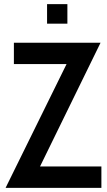

<svg xmlns="http://www.w3.org/2000/svg" viewBox="-20 -906 518 926"><path d="M469 -103V0H7L301 -597H47V-700H465L173 -103ZM207 -886H305V-792H207Z"/></svg>

Font: Cabin Condensed SemiBold
Style: Regular
Weight: 600
Width: 3
Designer: Pablo Impallari
Foundry: Pablo Impallari. http://www.impallari.com Igino Marini. http://www.ikern.com
Version: Version 2.001